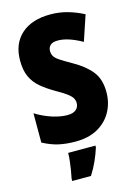

<svg xmlns="http://www.w3.org/2000/svg" viewBox="-138 -796 768 1089"><g transform="rotate(-15 245.5 -251.5)"><path d="M464 -217Q464 -153 435.5 -101.5Q407 -50 353.5 -20Q300 10 223 10Q168 10 124 0Q80 -10 33 -35V-207Q80 -178 128.5 -162.5Q177 -147 217 -147Q252 -147 268.5 -162Q285 -177 285 -200Q285 -216 277 -229.5Q269 -243 247.5 -259Q226 -275 185 -298Q140 -324 106.5 -352Q73 -380 55 -418.5Q37 -457 37 -515Q37 -613 98.5 -668.5Q160 -724 270 -724Q322 -724 370 -710.5Q418 -697 464 -673L414 -524Q333 -570 273 -570Q242 -570 228.5 -557Q215 -544 215 -524Q215 -506 223 -492.5Q231 -479 254.5 -463.5Q278 -448 322 -423Q390 -385 427 -338.5Q464 -292 464 -217ZM325 72Q312 112 295.5 148.5Q279 185 256 221H146V207Q150 189 154.5 162Q159 135 162 108Q165 81 165 61H325Z"/></g></svg>

Font: Noto Sans Telugu Condensed Black
Style: Regular
Weight: 900
Width: 3
Designer: Jelle Bosma - Monotype Design Team
Foundry: Monotype Imaging Inc.
Version: Version 2.005; ttfautohint (v1.8.4.7-5d5b)